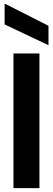

<svg xmlns="http://www.w3.org/2000/svg" viewBox="-20 -978 276 998"><path d="M50 0V-700H185V0ZM232 -743 4 -851V-958H7L232 -844Z"/></svg>

Font: DM Sans 36pt
Style: Bold
Weight: 700
Version: Version 4.004;gftools[0.9.30]